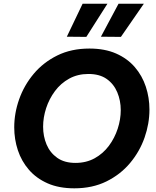

<svg xmlns="http://www.w3.org/2000/svg" viewBox="-20 -1014 850 1044"><path d="M384.2 10Q300.4 10 239 -17.1Q177.6 -44.2 137.2 -90.9Q96.8 -137.6 77.1 -197.1Q57.4 -256.6 57.4 -321.8Q57.4 -398.6 84.2 -474.4Q111 -550.2 163.2 -612.5Q215.4 -674.8 291.5 -712.4Q367.6 -750 466.2 -750Q550 -750 611.4 -722.9Q672.8 -695.8 713 -649.1Q753.2 -602.4 772.9 -542.7Q792.6 -483 792.6 -418.2Q792.6 -341.4 766 -265.6Q739.4 -189.8 687.2 -127.5Q635 -65.2 558.9 -27.6Q482.8 10 384.2 10ZM390.2 -128.2Q449.2 -128.2 495 -153.6Q540.8 -179 572.2 -221.3Q603.6 -263.6 620.1 -314.4Q636.6 -365.2 636.6 -415Q636.6 -467.2 617.7 -512.2Q598.8 -557.2 560.3 -584.5Q521.8 -611.8 460.8 -611.8Q402.2 -611.8 356.2 -586.4Q310.2 -561 278.8 -518.7Q247.4 -476.4 230.9 -425.9Q214.4 -375.4 214.4 -325Q214.4 -272.8 233.3 -228.1Q252.2 -183.4 291.2 -155.8Q330.2 -128.2 390.2 -128.2ZM564.2 -993.8 449.4 -813.4 343.4 -814.4 429.2 -993.8ZM762.2 -993.8 637.4 -813.4 528.8 -814.4 624.6 -993.8Z"/></svg>

Font: Be Vietnam Pro Variable Thin
Style: Italic
Weight: 100
Italic angle: -12°
Designer: Lam Bao, Tony Le, Vietanh Nguyen
Foundry: Yellow Type Foundry
Version: Version 1.002